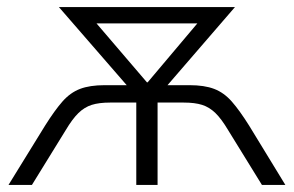

<svg xmlns="http://www.w3.org/2000/svg" viewBox="-20 -521 828 541"><path d="M4 0 107 -167Q134 -210 156 -235Q178 -260 205.5 -270.5Q233 -281 275 -281H337L146 -501H642L452 -281H514Q556 -281 583.5 -270.5Q611 -260 633 -235Q655 -210 682 -167L784 0H718L623 -154Q604 -186 587 -202.5Q570 -219 549.5 -225.5Q529 -232 498 -232H424V0H364V-232H290Q259 -232 238.5 -225.5Q218 -219 201 -202.5Q184 -186 165 -154L70 0ZM394 -289H396L536 -455H252Z"/></svg>

Font: Winston Light
Style: Regular
Weight: 300
Designer: Original fonts by Vernon Adams / Changes by Cristiano Sobral
Foundry: Original fonts by Vernon Adams / Changes by Cristiano Sobral
Version: Version 2.503;July 17, 2020;FontCreator 13.0.0.2655 64-bit